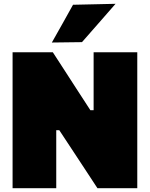

<svg xmlns="http://www.w3.org/2000/svg" viewBox="-20 -987 786 1007"><path d="M46 0V-713H257Q292.5 -658.5 321.2 -614Q350 -569.5 380 -523L454 -409H471V-713H700V0H491Q462.5 -43.5 432.5 -89.2Q402.5 -135 367.5 -188L291 -304H275V0ZM252 -764Q280 -813.5 307.8 -863Q335.5 -912.5 363 -962L586 -967Q540.5 -914.5 496 -864Q451.5 -813.5 410 -766Z"/></svg>

Font: Commissioner Black
Style: Regular
Weight: 900
Designer: Kostas Bartsokas
Foundry: Kostas Bartsokas
Version: Version 1.000; ttfautohint (v1.8.3)